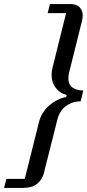

<svg xmlns="http://www.w3.org/2000/svg" viewBox="-91 -780 427 938"><path d="M-60 94H30L100 -186Q106 -209 119 -229.5Q132 -250 150 -265.5Q168 -281 189 -291.5Q210 -302 232 -306L235 -316Q203 -323 182 -350Q161 -377 161 -414Q161 -431 165 -447L232 -716H142L153 -760H255Q284 -760 298.5 -744Q313 -728 313 -704Q313 -691 309 -676L246 -423Q243 -408 243 -397Q243 -367 263 -352.5Q283 -338 316 -338L303 -285Q263 -285 231.5 -262Q200 -239 189 -195L123 67Q115 98 90 118Q65 138 22 138H-71Z"/></svg>

Font: IBM Plex Serif Text
Style: Italic
Weight: 450
Italic angle: -14°
Designer: Mike Abbink, Paul van der Laan, Pieter van Rosmalen
Foundry: Bold Monday
Version: Version 3.001